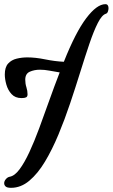

<svg xmlns="http://www.w3.org/2000/svg" viewBox="-40 -899 540 920"><path d="M13 1Q-6 1 -13 -5.5Q-20 -12 -20 -21Q-20 -31 -12 -40.5Q-4 -50 6 -52Q30 -56 53.5 -87.5Q77 -119 100.5 -169.5Q124 -220 147.5 -283.5Q171 -347 195.5 -416Q220 -485 246 -552Q220 -556 197 -560.5Q174 -565 151 -565Q125 -565 103 -555.5Q81 -546 81 -517Q81 -498 86.5 -481Q92 -464 92 -447Q92 -436 85 -432.5Q78 -429 63 -429Q33 -429 15.5 -448Q-2 -467 -9.5 -493.5Q-17 -520 -17 -542Q-17 -577 -1 -594.5Q15 -612 40 -618Q65 -624 91 -624Q130 -624 176.5 -614.5Q223 -605 266 -603Q322 -744 373 -811.5Q424 -879 465 -879Q473 -879 476.5 -873.5Q480 -868 480 -860Q480 -852 477 -843.5Q474 -835 467 -833Q448 -827 428.5 -788.5Q409 -750 388.5 -689.5Q368 -629 345 -555Q322 -481 296 -403.5Q270 -326 240 -254Q210 -182 175.5 -124.5Q141 -67 100.5 -33Q60 1 13 1Z"/></svg>

Font: Solitreo
Style: Regular
Weight: 400
Designer: Nathan Gross, Bryan Kirschen, Binghamton University
Foundry: Eli Heuer
Version: Version 1.100; ttfautohint (v1.8.4.7-5d5b)